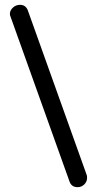

<svg xmlns="http://www.w3.org/2000/svg" viewBox="-20 -775 402 796"><path d="M21 -717Q21 -732 33.5 -743.5Q46 -755 63 -755Q86 -755 95 -733L340 -48Q341 -44 341 -37Q341 -22 329.5 -10.5Q318 1 302 1Q276 1 268 -23L24 -705Q21 -711 21 -717Z"/></svg>

Font: TerminalDosisSemiBold
Style: Bold
Weight: 600
Designer: EdgarTolentino, PabloImpallari, IginoMarini
Foundry: EdgarTolentino, PabloImpallari, IginoMarini
Version: Version 1.006